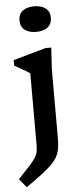

<svg xmlns="http://www.w3.org/2000/svg" viewBox="-68 -768 440 1043"><g transform="rotate(-5 152.5 -247.0)"><path d="M159.5 -595.5Q120 -595.5 97 -613.5Q74 -631.5 74 -665.5Q74 -699.5 97 -717.2Q120 -735 159.5 -735Q199 -735 222 -717.2Q245 -699.5 245 -665.5Q245 -631.5 222 -613.5Q199 -595.5 159.5 -595.5ZM107.5 -374Q102 -378.5 87.8 -387Q73.5 -395.5 56.2 -405.2Q39 -415 24 -423V-453.5L202 -503.5H233L226 -386.5V-9.5Q226 21 222.2 44.8Q218.5 68.5 207.8 89Q197 109.5 175.8 131Q154.5 152.5 120 178.8Q85.5 205 34.5 240.5L-4 193.5Q35.5 152.5 58.2 127.2Q81 102 91.5 85Q102 68 104.8 52.2Q107.5 36.5 107.5 14.5Z"/></g></svg>

Font: Newsreader 9pt Medium
Style: Regular
Weight: 500
Designer: Hugues Gentile
Foundry: Production Type
Version: Version 1.003